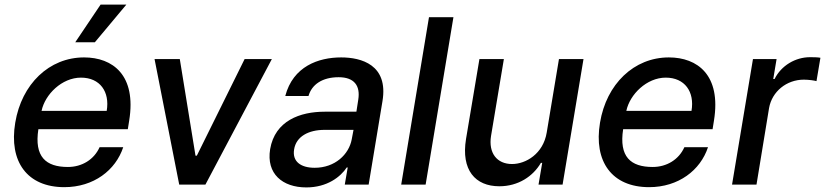

<svg xmlns="http://www.w3.org/2000/svg" viewBox="-20 -802 3584 834"><path d="M259.2 11C387.1 11 482.2 -62.5 515.3 -162.6H412.6C388.5 -108.7 335.9 -76.7 274.9 -76.7C179 -76.7 128.2 -121.1 146.7 -240.8H535.2L541.2 -278.4C573.2 -475.9 469.5 -552.6 345.2 -552.6C193.5 -552.6 73.9 -436.8 46.2 -269.2C17.8 -99.8 98.4 11 259.2 11ZM160.5 -320.3C175.4 -392 248.9 -464.8 331.7 -464.8C414.1 -464.8 457.7 -403.8 443.5 -320.3ZM306.8 -618.3H392L528.8 -782H416.9Z M1160.9 -545.5H1042.6L834.9 -125.7H829.2L761 -545.5H651.3L758.5 0H872.2Z M1310.7 12.1C1400.9 12.1 1459.2 -33.7 1486.2 -74.6H1490.4L1477.6 0H1581.3L1641.3 -362.2C1668 -521 1548.7 -552.6 1462 -552.6C1363.3 -552.6 1252.8 -513.8 1219.1 -384.9H1320C1334.2 -435 1380 -466.6 1451 -466.6C1519.2 -466.6 1545.8 -429.3 1536.2 -369L1528.1 -316.8H1390.3C1283.7 -316.8 1174.4 -277.7 1153.4 -154.1C1136 -47.2 1207 12.1 1310.7 12.1ZM1257.5 -152.7C1266.3 -209.5 1320.7 -237.9 1389.6 -237.9H1515.6L1507.8 -196.7C1495.7 -131.4 1435.4 -73.2 1346.9 -73.2C1286.9 -73.2 1248.9 -100.1 1257.5 -152.7Z M1949.6 -727.3H1843.4L1722.7 0H1828.8Z M2354.8 -226.2C2339.5 -133.5 2263.8 -89.5 2204.2 -89.5C2138.5 -89.5 2101.2 -137.1 2112.9 -211.3L2168.7 -545.5H2062.5L2004.3 -198.5C1982.2 -63.2 2044.4 7.1 2149.1 7.1C2231.2 7.1 2295.5 -36.2 2329.5 -94.5H2335.2L2319.2 0H2423.7L2514.6 -545.5H2408Z M2799.4 11C2927.2 11 3022.4 -62.5 3055.4 -162.6H2952.8C2928.6 -108.7 2876.1 -76.7 2815 -76.7C2719.1 -76.7 2668.3 -121.1 2686.8 -240.8H3075.3L3081.3 -278.4C3113.3 -475.9 3009.6 -552.6 2885.3 -552.6C2733.7 -552.6 2614 -436.8 2586.3 -269.2C2557.9 -99.8 2638.5 11 2799.4 11ZM2700.6 -320.3C2715.6 -392 2789.1 -464.8 2871.8 -464.8C2954.2 -464.8 2997.9 -403.8 2983.7 -320.3Z M3159.8 0H3266L3320.7 -333.1C3333.5 -404.5 3396.7 -456 3471.6 -456C3494 -456 3518.5 -452.1 3526.6 -449.6L3543.7 -551.1C3532.7 -553.3 3512.4 -553.6 3498.9 -553.6C3435 -553.6 3373.6 -517.4 3344.5 -458.8H3338.8L3353.3 -545.5H3250.7Z"/></svg>

Font: Margiela Sans Medium
Style: Italic
Weight: 500
Italic angle: -9.39999°
Designer: Stefan Endress, Andreas Faust
Version: Version 1.100;FEAKit 1.0